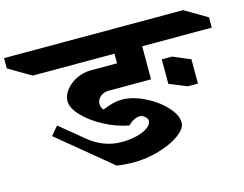

<svg xmlns="http://www.w3.org/2000/svg" viewBox="-257 -957 1449 1138"><g transform="rotate(-15 467.0 -388.0)"><path d="M1085 -642H658V-439H398Q368 -439 346.5 -421Q325 -403 325 -378Q325 -357 339 -339Q380 -355 406.5 -361.5Q433 -368 457 -368Q523 -368 596 -332.5Q669 -297 718 -244.5Q767 -192 767 -145Q767 -109 717.5 -72.5Q668 -36 589.5 -13Q511 10 431 10Q379 10 329 2L4 -266L49 -319L195 -199Q286 -125 395 -125Q446 -125 489 -136Q532 -147 557 -165.5Q582 -184 582 -205Q582 -219 567.5 -232Q553 -245 536 -245Q501 -245 463 -208Q385 -223 311.5 -262.5Q238 -302 192 -351Q146 -400 146 -442Q146 -477 172 -510Q198 -543 239.5 -563Q281 -583 326 -583H488V-642H-14L-151 -723V-786H948L1085 -705ZM920 -492V-343H857L750 -387V-537H813Z"/></g></svg>

Font: InknutAntiqua
Style: Bold
Weight: 700
Designer: Claus Eggers Srensen
Foundry: Claus Eggers Srensen
Version: Version 1.000; ttfautohint (v1.2) -l 7 -r 28 -G 50 -x 13 -D 